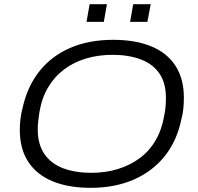

<svg xmlns="http://www.w3.org/2000/svg" viewBox="-20 -889 949 921"><path d="M415 12Q308 12 232 -19.5Q156 -51 115.5 -113Q75 -175 75 -265Q75 -294 78.5 -321Q82 -348 89 -374Q112 -476 170 -548.5Q228 -621 317.5 -659.5Q407 -698 523 -698Q630 -698 706 -666.5Q782 -635 822 -573Q862 -511 862 -421Q862 -394 859.5 -368Q857 -342 850 -317Q829 -214 770.5 -140.5Q712 -67 621.5 -27.5Q531 12 415 12ZM417 -60Q486 -60 545 -78Q604 -96 650.5 -130.5Q697 -165 727 -217Q757 -269 768 -336Q771 -350 772.5 -361.5Q774 -373 774.5 -382.5Q775 -392 775.5 -401Q776 -410 776 -418Q776 -492 744 -537.5Q712 -583 654 -604.5Q596 -626 520 -626Q452 -626 393 -608.5Q334 -591 287.5 -556Q241 -521 210.5 -469.5Q180 -418 169 -350Q167 -337 165.5 -325Q164 -313 163 -303.5Q162 -294 161.5 -285.5Q161 -277 161 -269Q161 -196 193.5 -149.5Q226 -103 284 -81.5Q342 -60 417 -60ZM395 -784 410 -869H493L478 -784ZM604 -784 619 -869H703L687 -784Z"/></svg>

Font: Archivo SemiExpanded Light
Style: Italic
Weight: 300
Width: 6
Italic angle: -10°
Designer: Hector Gatti
Foundry: Omnibus-Type
Version: Version 2.001